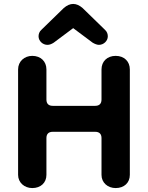

<svg xmlns="http://www.w3.org/2000/svg" viewBox="-20 -940 752 976"><path d="M176 -755C176 -732 197 -712 221 -712C232 -712 242 -716 253 -723L352 -797L451 -723C463 -716 474 -712 483 -712C507 -712 528 -732 528 -755C528 -766 525 -779 512 -790L400 -899C384 -913 368 -920 352 -920C336 -920 320 -913 304 -899L192 -790C179 -779 176 -766 176 -755ZM144 16C187 16 216 -11 216 -51V-238C216 -259 227 -270 248 -270H464C485 -270 496 -259 496 -238V-51C496 -11 528 16 568 16C611 16 640 -11 640 -51V-587C640 -628 611 -656 568 -656C525 -656 496 -628 496 -587V-434C496 -413 485 -402 464 -402H248C227 -402 216 -413 216 -434V-587C216 -628 187 -656 144 -656C104 -656 72 -628 72 -587V-51C72 -12 104 16 144 16Z"/></svg>

Font: Dongle
Style: Bold
Weight: 700
Designer: Yanghee Ryu
Foundry: Yanghee Ryu
Version: Version 2.000